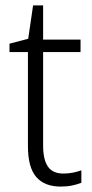

<svg xmlns="http://www.w3.org/2000/svg" viewBox="-20 -678 341 708"><path d="M214 -38Q232 -38 249.5 -41.5Q267 -45 280 -50V-4Q265 2 246 6Q227 10 204 10Q144 10 113.5 -25.5Q83 -61 83 -139V-486H15V-517L84 -535L102 -658H139V-532H277V-486H139V-141Q139 -90 156.5 -64Q174 -38 214 -38Z"/></svg>

Font: Noto Sans Khmer UI SemiCondensed Light
Style: Regular
Weight: 300
Width: 4
Designer: Danh Hong and the Monotype Design Team
Foundry: Monotype Imaging Inc.
Version: Version 2.002; ttfautohint (v1.8.4.7-5d5b)